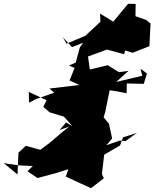

<svg xmlns="http://www.w3.org/2000/svg" viewBox="-48 -915 819 1019"><path d="M707 -513 569 -480 634 -539 583 -532 524 -569 412 -542 388 -616 370 -609 321 -488 373 -464 214 -445 240 -423 145 -390 106 -370 105 -427 199 -383 182 -348 215 -319 291 -296 336 -246 303 -265 268 -225 319 -243 284 -215 212 -154 166 -120 89 -141 50 -105 45 11 -28 -49 54 -37 126 -34 98 -6 151 30 248 4 315 -17 301 22 435 84 503 31 493 9 505 -94 589 -143 605 -186 679 -210 618 -166 588 -169 467 -127 426 -91 451 -127 425 -90 486 -108 547 -180 530 -259 502 -292 511 -323 534 -436 574 -430 624 -420 625 -472 715 -470 732 -525 698 -550ZM376 -664 354 -583 318 -567 433 -519 419 -615 520 -652 611 -627 616 -647 656 -635 745 -670 751 -790 728 -809 671 -829 672 -894 632 -895 553 -800 483 -843 485 -800 405 -725 305 -683 285 -718 334 -665 393 -688Z"/></svg>

Font: Hussar Lance
Style: Italic
Weight: 700
Foundry: Cannot Into Space Fonts, PlusOne Fonts
Version: Version 2.27